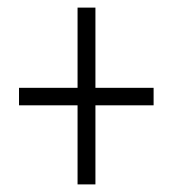

<svg xmlns="http://www.w3.org/2000/svg" viewBox="-20 -606 455 505"><path d="M231 -375V-586H184V-375H30V-329H184V-121H231V-329H384V-375Z"/></svg>

Font: Noto Sans Thai Looped UI Condensed Light
Style: Regular
Weight: 300
Width: 3
Designer: Cadson Demak Team
Foundry: Cadson Demak Co., Ltd.
Version: Version 1.000